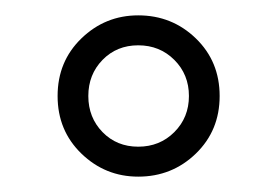

<svg xmlns="http://www.w3.org/2000/svg" viewBox="-20 -737 361 250"><path d="M160 -507Q117 -507 86 -537Q55 -567 55 -612Q55 -657 86 -687Q117 -717 160 -717Q204 -717 235 -687Q266 -657 266 -612Q266 -567 235 -537Q204 -507 160 -507ZM160 -546Q188 -546 207 -565Q226 -584 226 -612Q226 -640 207 -659Q188 -678 160 -678Q132 -678 113.5 -659Q95 -640 95 -612Q95 -584 113.5 -565Q132 -546 160 -546Z"/></svg>

Font: Kanit ExtraLight
Style: Regular
Weight: 275
Designer: Katatrad Team
Foundry: CadsonDemak
Version: Version 2.000; ttfautohint (v1.8.3)